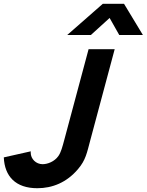

<svg xmlns="http://www.w3.org/2000/svg" viewBox="-107 -980 775 1015"><path d="M248.4 -795H373.4L472.5 -885L523.4 -795H648.4L548.6 -960H436.6ZM90.4 15C169.4 15 245.4 -15 305.4 -86C346.3 -134 352.2 -171 370.7 -240L499.3 -720H361.3L232.7 -240C222.8 -203 215.3 -175 202.2 -156C180.9 -125 143.4 -112 118.4 -112C83.6 -112 55.3 -139.4 55.3 -173.5C55.3 -175.6 55.4 -177.8 55.6 -180L-86.9 -148C-82.7 -48 -24.6 15 90.4 15Z"/></svg>

Font: Manrope
Style: ExtraBoldItalic
Weight: 800
Italic angle: -15°
Designer: Mikhail Sharanda
Foundry: Mikhail Sharanda
Version: Version 4.502;hotconv 1.0.109;makeotfexe 2.5.65596